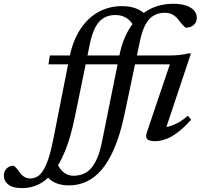

<svg xmlns="http://www.w3.org/2000/svg" viewBox="-202 -736 1061 1016"><path d="M165.5 -432Q183 -519.5 222.2 -580Q261.5 -640.5 318 -672Q374.5 -703.5 443 -703.5Q474.5 -703.5 499.2 -697Q524 -690.5 542.5 -679.2Q561 -668 572.5 -653.5L508 -590.5Q499.5 -611.5 485.2 -626Q471 -640.5 451.8 -648.5Q432.5 -656.5 407.5 -656.5Q372.5 -656.5 346.5 -640.8Q320.5 -625 302.8 -592Q285 -559 274 -506L193.5 -114Q172 -10 143 61.5Q114 133 78.5 176.8Q43 220.5 2 240Q-39 259.5 -85 259.5Q-134 259.5 -157.8 240.8Q-181.5 222 -181.5 192Q-181.5 171 -167.2 156Q-153 141 -130 141Q-121 146 -112.8 156.5Q-104.5 167 -93 182Q-81 196.5 -68.5 202.5Q-56 208.5 -43 208.5Q-23.5 208.5 -6.5 199.5Q10.5 190.5 25.8 167Q41 143.5 54.8 102.2Q68.5 61 81 -4ZM430 -444Q448 -531.5 487.5 -592Q527 -652.5 584.8 -684.2Q642.5 -716 714.5 -716Q756.5 -716 784 -706.2Q811.5 -696.5 825.5 -679.8Q839.5 -663 839.5 -642Q839.5 -626.5 832.2 -614.8Q825 -603 811.5 -596.2Q798 -589.5 779.5 -589.5Q774.5 -594 766.2 -602.5Q758 -611 743.5 -630Q729 -649 711 -658.8Q693 -668.5 670.5 -668.5Q636 -668.5 610.2 -653Q584.5 -637.5 567 -604.2Q549.5 -571 538.5 -518.5L455 -122.5Q433 -21.5 402.8 49Q372.5 119.5 335.2 162.8Q298 206 254.8 225.5Q211.5 245 163.5 245Q129 245 102.8 236Q76.5 227 59.8 211.5Q43 196 36.5 177.5L99.5 124.5Q112 158 134.8 176Q157.5 194 185.5 194Q212.5 194 235.8 185.5Q259 177 278.2 156.2Q297.5 135.5 312.8 99.8Q328 64 338.5 10ZM54.5 -395.5 61.5 -442.5H694.5Q723.5 -442.5 749.2 -445.2Q775 -448 794.5 -453.5H808.5L669.5 -37L652 -63Q672.5 -61.5 695.5 -67.8Q718.5 -74 743 -88Q767.5 -102 792.5 -123.5L809.5 -102.5Q771 -60 737.5 -35Q704 -10 675 0.5Q646 11 619.5 11Q587.5 11 577 0.5Q566.5 -10 575 -35L701.5 -409.5L741.5 -395.5Z"/></svg>

Font: Newsreader 16pt Medium
Style: Italic
Weight: 500
Italic angle: -17°
Designer: Hugues Gentile
Foundry: Production Type
Version: Version 1.003